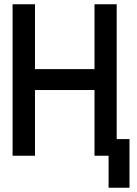

<svg xmlns="http://www.w3.org/2000/svg" viewBox="-20 -730 640 900"><path d="M39 0V-710H144V-406H423V-710H527V-78H587V150H489V0H423V-308H144V0Z"/></svg>

Font: Geist Mono Medium
Style: Regular
Weight: 500
Monospace: yes
Designer: Basement.studio, Andrés Briganti, Mateo Zaragoza
Foundry: Basement.studio, Vercel, Andrés Briganti, Guido Ferreyra, Mateo Zaragoza
Version: Version 1.500; ttfautohint (v1.8.4.7-5d5b)